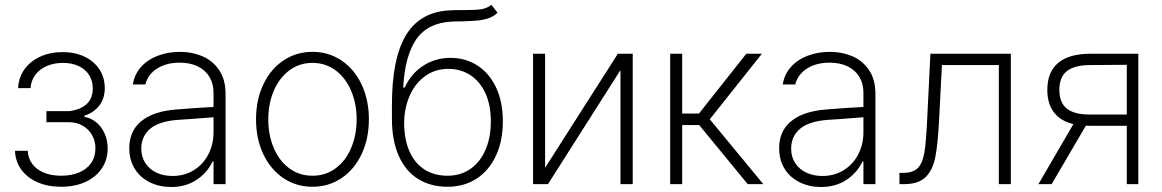

<svg xmlns="http://www.w3.org/2000/svg" viewBox="-20 -749 4728 781"><path d="M228.5 -34.2Q270 -34.2 301.5 -47.4Q333 -60.5 350.6 -85.7Q368.2 -110.8 368.2 -145.5Q368.2 -176.3 354 -200.4Q339.8 -224.6 315.7 -238Q291.5 -251.5 262.7 -252H168.9V-296.9H260.7Q307.1 -302.2 332.3 -325.7Q357.4 -349.1 357.4 -388.7Q357.4 -419.9 342.5 -443.6Q327.6 -467.3 300 -480.2Q272.5 -493.2 236.3 -493.2Q199.2 -493.2 169.7 -480.2Q140.1 -467.3 123 -443.8Q106 -420.4 104.5 -390.6H53.7Q55.7 -433.6 79.3 -466.8Q103 -500 143.6 -518.6Q184.1 -537.1 234.4 -537.1Q285.6 -537.1 324.7 -518.1Q363.8 -499 385 -465.8Q406.2 -432.6 406.2 -390.6Q406.2 -348.6 383.8 -319.6Q361.3 -290.5 323.2 -278.3V-273.4Q349.6 -269.5 371.3 -251.7Q393.1 -233.9 405.5 -206.1Q418 -178.2 418 -145.5Q418 -99.6 394.3 -64.2Q370.6 -28.8 327.6 -9Q284.7 10.7 228.5 10.7Q174.8 10.7 132.8 -7.6Q90.8 -25.9 66.7 -59.1Q42.5 -92.3 41 -135.7H92.8Q94.2 -105 111.3 -82Q128.4 -59.1 158.7 -46.6Q189 -34.2 228.5 -34.2Z M697.3 -303.7Q733.4 -306.6 776.4 -309.6Q819.3 -312.5 848.6 -314V-371.1Q848.6 -408.7 832 -436.3Q815.4 -463.9 784.4 -479Q753.4 -494.1 710.9 -494.1Q656.7 -494.1 619.1 -470.2Q581.5 -446.3 571.3 -405.3H520.5Q526.4 -445.3 552.5 -475.3Q578.6 -505.4 620.4 -521.7Q662.1 -538.1 712.9 -538.1Q760.7 -538.1 802.7 -520.5Q844.7 -502.9 871.1 -464.4Q897.5 -425.8 897.5 -367.2V0H848.6V-91.8H844.7Q823.2 -46.4 779.5 -17.3Q735.8 11.7 675.8 11.7Q628.9 11.7 590.1 -7.1Q551.3 -25.9 528.6 -61.5Q505.9 -97.2 505.9 -146.5Q505.9 -216.3 554.9 -256.3Q604 -296.4 697.3 -303.7ZM681.6 -33.2Q730 -33.2 768.1 -56.6Q806.2 -80.1 827.4 -120.8Q848.6 -161.6 848.6 -211.9V-272L816.4 -269.5Q736.8 -263.2 707 -261.7Q627.9 -256.3 591.3 -225.6Q554.7 -194.8 554.7 -144.5Q554.7 -110.8 571.3 -85.4Q587.9 -60.1 616.7 -46.6Q645.5 -33.2 681.6 -33.2Z M1021.5 -263.7Q1021.5 -342.8 1051 -405.3Q1080.6 -467.8 1132.8 -502.9Q1185.1 -538.1 1251 -538.1Q1316.9 -538.1 1369.1 -502.9Q1421.4 -467.8 1450.9 -405.3Q1480.5 -342.8 1480.5 -263.7Q1480.5 -184.6 1450.9 -122.1Q1421.4 -59.6 1369.1 -24.4Q1316.9 10.7 1251 10.7Q1185.1 10.7 1132.8 -24.4Q1080.6 -59.6 1051 -122.1Q1021.5 -184.6 1021.5 -263.7ZM1430.7 -263.7Q1430.7 -327.1 1408.4 -379.6Q1386.2 -432.1 1345.5 -462.6Q1304.7 -493.2 1251 -493.2Q1197.3 -493.2 1156.5 -462.4Q1115.7 -431.6 1093.5 -379.4Q1071.3 -327.1 1071.3 -263.7Q1071.3 -199.7 1093.5 -147.2Q1115.7 -94.7 1156.5 -64.5Q1197.3 -34.2 1251 -34.2Q1304.7 -34.2 1345.5 -64.5Q1386.2 -94.7 1408.4 -147.2Q1430.7 -199.7 1430.7 -263.7Z M1860.4 -662.1Q1832 -662.1 1817.4 -661.1Q1720.2 -656.2 1673.6 -589.6Q1627 -522.9 1620.1 -392.6H1626Q1652.3 -449.7 1701.7 -481.7Q1751 -513.7 1812.5 -513.7Q1873 -513.7 1921.4 -482.9Q1969.7 -452.1 1997.6 -393.8Q2025.4 -335.4 2025.4 -255.9Q2025.4 -175.8 1997.3 -115.5Q1969.2 -55.2 1918.5 -22.2Q1867.7 10.7 1800.8 10.7Q1731.4 10.7 1680.4 -21.2Q1629.4 -53.2 1601.8 -115.5Q1574.2 -177.7 1574.2 -266.6V-321.3Q1574.2 -513.2 1632.6 -607.9Q1690.9 -702.6 1813.5 -707Q1827.1 -708 1852.5 -708H1875Q1915 -708 1938.5 -711.7Q1961.9 -715.3 1978.5 -729.5L2003.9 -697.3Q1988.3 -682.1 1966.8 -674.8Q1945.3 -667.5 1922.6 -665.5Q1899.9 -663.6 1860.4 -662.1ZM1976.6 -255.9Q1976.6 -321.3 1954.6 -369.4Q1932.6 -417.5 1893.6 -443.1Q1854.5 -468.8 1803.7 -468.8Q1749.5 -468.8 1709 -439.2Q1668.5 -409.7 1646.5 -359.6Q1624.5 -309.6 1624 -250Q1624 -182.6 1645.3 -134Q1666.5 -85.4 1706.3 -59.8Q1746.1 -34.2 1800.8 -34.2Q1853.5 -34.2 1893.3 -61.8Q1933.1 -89.4 1954.8 -139.4Q1976.6 -189.5 1976.6 -255.9Z M2493.2 -530.3H2553.7V0H2503.9V-463.9L2209 0H2148.4V-530.3H2197.3V-66.4Z M2706.1 -530.3H2754.9V-287.1H2823.2L3015.6 -530.3H3079.1L2867.2 -263.7L3085 0H3021.5L2824.2 -240.2H2754.9V0H2706.1Z M3340.8 -303.7Q3377 -306.6 3419.9 -309.6Q3462.9 -312.5 3492.2 -314V-371.1Q3492.2 -408.7 3475.6 -436.3Q3459 -463.9 3428 -479Q3397 -494.1 3354.5 -494.1Q3300.3 -494.1 3262.7 -470.2Q3225.1 -446.3 3214.8 -405.3H3164.1Q3169.9 -445.3 3196 -475.3Q3222.2 -505.4 3263.9 -521.7Q3305.7 -538.1 3356.4 -538.1Q3404.3 -538.1 3446.3 -520.5Q3488.3 -502.9 3514.6 -464.4Q3541 -425.8 3541 -367.2V0H3492.2V-91.8H3488.3Q3466.8 -46.4 3423.1 -17.3Q3379.4 11.7 3319.3 11.7Q3272.5 11.7 3233.6 -7.1Q3194.8 -25.9 3172.1 -61.5Q3149.4 -97.2 3149.4 -146.5Q3149.4 -216.3 3198.5 -256.3Q3247.6 -296.4 3340.8 -303.7ZM3325.2 -33.2Q3373.5 -33.2 3411.6 -56.6Q3449.7 -80.1 3470.9 -120.8Q3492.2 -161.6 3492.2 -211.9V-272L3460 -269.5Q3380.4 -263.2 3350.6 -261.7Q3271.5 -256.3 3234.9 -225.6Q3198.2 -194.8 3198.2 -144.5Q3198.2 -110.8 3214.8 -85.4Q3231.4 -60.1 3260.3 -46.6Q3289.1 -33.2 3325.2 -33.2Z M3638.7 -45.9H3653.3Q3694.8 -45.9 3714.1 -66.2Q3733.4 -86.4 3740.5 -130.9Q3747.6 -175.3 3752 -273.4L3764.6 -530.3H4091.8V0H4043V-484.4H3811.5L3799.8 -258.8Q3794.9 -160.6 3784.2 -108.2Q3773.4 -55.7 3744.4 -27.8Q3715.3 0 3657.2 0H3638.7Z M4563.5 -237.3H4411.1L4397 -237.8L4257.8 0H4204.1L4346.2 -244.1Q4293.9 -256.8 4267.1 -292Q4240.2 -327.1 4240.2 -383.8Q4240.2 -456.1 4284.4 -493.2Q4328.6 -530.3 4415 -530.3H4610.4V0H4563.5ZM4411.1 -283.2H4563.5V-485.4L4415 -484.4Q4351.1 -484.4 4320.1 -460Q4289.1 -435.5 4289.1 -383.8Q4289.1 -332 4319.1 -307.6Q4349.1 -283.2 4411.1 -283.2Z"/></svg>

Font: Pretendard GOV ExtraLight
Style: Regular
Weight: 200
Designer: Base glyphs from Inter by Rasmus Andersson; Hangeul glyphs from Noto Sans CJK(Source Han Sans) by Jang Soo-young and Kan
Foundry: Kil Hyung-jin
Version: Version 1.309